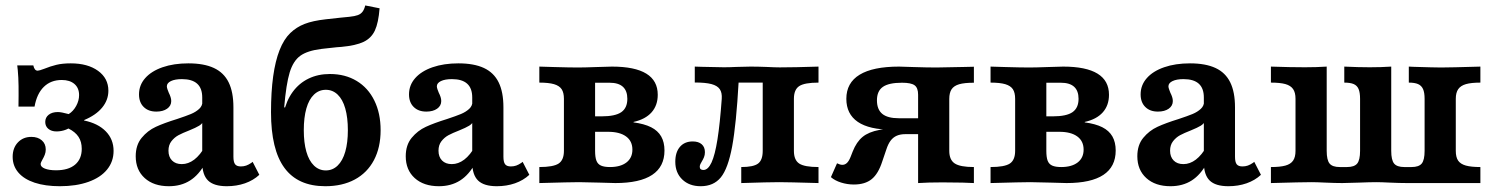

<svg xmlns="http://www.w3.org/2000/svg" viewBox="-20 -655 5347 687"><path d="M25.3 -93.8Q25.3 -125.5 43.9 -145.3Q62.6 -165.2 92.3 -165.2Q115.4 -165.2 129.5 -152.9Q143.7 -140.7 143.7 -120.1Q143.7 -110.1 140.2 -101.2Q136.8 -92.4 132 -84.3Q129.5 -79.8 127.5 -75.5Q125.4 -71.2 125.4 -67.9Q125.4 -57.8 140.6 -51.7Q155.9 -45.7 180.5 -45.7Q224.6 -45.7 248.6 -65.8Q272.5 -86 272.5 -122.6Q272.5 -147.8 261 -165.3Q249.6 -182.8 225 -195.2Q220.9 -193.6 216.4 -191.2Q199.8 -184.7 182.2 -184.7Q164.1 -184.7 153 -194Q141.9 -203.3 141.9 -218.6Q141.9 -234.7 154.2 -244.4Q166.5 -254.1 187.1 -254.1Q199.2 -254.1 225.8 -246.8Q242.3 -257 252.6 -276Q263 -295 263 -314.7Q263 -340.1 246.4 -354.5Q229.8 -368.8 201 -368.8Q161.8 -368.8 136.7 -344.1Q111.7 -319.5 103.6 -273.5H46.1Q46.8 -315.6 46.4 -347.3Q46 -378.9 43.6 -404L41.7 -421H99.2Q101.3 -411.4 105.1 -406.7Q109 -402.1 115 -402.1Q120.4 -402.1 138.6 -409Q160.5 -417.9 182 -423.1Q203.5 -428.3 233.1 -428.3Q293.8 -428.3 330.8 -401.6Q367.8 -374.8 367.8 -330.5Q367.8 -297.1 345.5 -270Q323.1 -242.8 281 -225.4V-223.8Q330.8 -213.5 358.6 -185Q386.4 -156.5 386.4 -115.1Q386.4 -76.9 363.1 -48.3Q339.8 -19.7 296.2 -4.2Q252.7 11.3 194.3 11.3Q142 11.3 103.9 -1.3Q65.8 -14 45.6 -37.7Q25.3 -61.5 25.3 -93.8Z M703.6 -74V-306.1Q703.6 -339.2 685.5 -355.5Q667.4 -371.9 630.9 -371.9Q606.2 -371.9 591.6 -364.9Q577 -357.8 577 -346.1Q577 -342 579.2 -335.5Q581.4 -328.9 583.9 -323.2Q587.8 -315.5 590.2 -308Q592.7 -300.6 592.7 -293.4Q592.7 -276.4 577.9 -266Q563.1 -255.7 539.4 -255.7Q510.8 -255.7 494.1 -272.3Q477.4 -288.8 477.4 -317.2Q477.4 -350.4 499.5 -375.4Q521.6 -400.5 561.7 -414.4Q601.8 -428.3 654.2 -428.3Q709.9 -428.3 745.4 -411.7Q781 -395.1 798.1 -360.4Q815.2 -325.7 815.2 -270.9V-94.4Q815.2 -75.1 821.2 -67.3Q827.2 -59.5 841.8 -59.5Q852.2 -59.5 861 -62.6Q869.9 -65.8 878.9 -72L884 -75.9L907.9 -29.5Q886.6 -9.6 856.5 0.9Q826.4 11.3 791.5 11.3Q745.5 11.3 724.5 -9Q703.6 -29.3 703.6 -74ZM465.6 -95.9Q465.6 -136.1 486.9 -161.8Q508.1 -187.6 537.6 -201.2Q567.1 -214.8 613.4 -229.1Q645.7 -239.8 663.3 -247.1Q680.9 -254.5 692.7 -265.4Q704.4 -276.2 704.4 -291.7L708.8 -223.8Q704.5 -212.5 692.8 -205.3Q681.1 -198.1 657 -188.3Q633 -179 618.5 -171.2Q604 -163.3 593.4 -149.7Q582.8 -136.1 582.8 -115.8Q582.8 -93.8 595.5 -80.8Q608.2 -67.8 630.5 -67.8Q653.7 -67.8 675.1 -83.9Q696.4 -100.1 714.9 -133L714.9 -72.1Q692.4 -29.6 660.1 -9.2Q627.9 11.3 584.4 11.3Q530 11.3 497.8 -17.8Q465.6 -46.9 465.6 -95.9Z M949.7 -253.7Q949.7 -326.1 957.4 -381.5Q965.1 -437 980.4 -475.8Q995.7 -514.7 1018.7 -536.8Q1040.6 -558 1069.9 -569.4Q1099.2 -580.8 1145.9 -586Q1172.2 -589.2 1197.7 -591.7Q1214.4 -593.3 1230.2 -594.9Q1249.5 -596.9 1260.3 -600.9Q1271 -604.9 1277.1 -612.9Q1283.2 -620.8 1286.9 -635.5L1338.2 -625.3Q1334.2 -573.4 1321.4 -545.9Q1308.7 -518.5 1281 -505.2Q1253.4 -492 1201.5 -487.2Q1186.2 -486.4 1166.9 -484Q1156.4 -482.8 1148.5 -482Q1140.7 -481.2 1130.6 -480Q1080 -473.8 1054.6 -455.5Q1029.2 -437.2 1016.5 -395.7Q1003.9 -354.3 996.8 -270.7H1008.1L995.2 -251.6Q1004.5 -294.9 1027.4 -326.2Q1050.3 -357.5 1084.1 -373.8Q1117.9 -390.2 1160.4 -390.2Q1215.2 -390.2 1256.2 -365.4Q1297.2 -340.7 1319.5 -295.1Q1341.9 -249.6 1341.9 -189.2Q1341.9 -127.3 1318 -82Q1294 -36.7 1249.5 -12.7Q1205 11.3 1143.9 11.3Q1046 11.3 997.9 -54.1Q949.7 -119.4 949.7 -253.7ZM1224.7 -189.2Q1224.7 -234.3 1215.4 -266.9Q1206.1 -299.5 1188.1 -316.6Q1170.2 -333.7 1145.8 -333.7Q1121.4 -333.7 1103.5 -316.6Q1085.5 -299.5 1076.2 -266.9Q1067 -234.3 1067 -189.2Q1067 -144.6 1076.2 -112.2Q1085.5 -79.8 1103.5 -62.5Q1121.4 -45.2 1145.8 -45.2Q1170.2 -45.2 1188.1 -62.5Q1206.1 -79.8 1215.4 -112.2Q1224.7 -144.6 1224.7 -189.2Z M1669.7 -74V-306.1Q1669.7 -339.2 1651.6 -355.5Q1633.5 -371.9 1597 -371.9Q1572.3 -371.9 1557.7 -364.9Q1543.1 -357.8 1543.1 -346.1Q1543.1 -342 1545.3 -335.5Q1547.6 -328.9 1550 -323.2Q1554 -315.5 1556.4 -308Q1558.8 -300.6 1558.8 -293.4Q1558.8 -276.4 1544 -266Q1529.2 -255.7 1505.5 -255.7Q1476.9 -255.7 1460.2 -272.3Q1443.5 -288.8 1443.5 -317.2Q1443.5 -350.4 1465.6 -375.4Q1487.7 -400.5 1527.8 -414.4Q1568 -428.3 1620.3 -428.3Q1676 -428.3 1711.6 -411.7Q1747.1 -395.1 1764.2 -360.4Q1781.3 -325.7 1781.3 -270.9V-94.4Q1781.3 -75.1 1787.3 -67.3Q1793.3 -59.5 1807.9 -59.5Q1818.3 -59.5 1827.2 -62.6Q1836 -65.8 1845 -72L1850.1 -75.9L1874 -29.5Q1852.7 -9.6 1822.6 0.9Q1792.5 11.3 1757.6 11.3Q1711.6 11.3 1690.7 -9Q1669.7 -29.3 1669.7 -74ZM1431.8 -95.9Q1431.8 -136.1 1453 -161.8Q1474.3 -187.6 1503.8 -201.2Q1533.3 -214.8 1579.5 -229.1Q1611.8 -239.8 1629.4 -247.1Q1647 -254.5 1658.8 -265.4Q1670.5 -276.2 1670.5 -291.7L1674.9 -223.8Q1670.6 -212.5 1658.9 -205.3Q1647.2 -198.1 1623.1 -188.3Q1599.1 -179 1584.6 -171.2Q1570.1 -163.3 1559.5 -149.7Q1549 -136.1 1549 -115.8Q1549 -93.8 1561.6 -80.8Q1574.3 -67.8 1596.6 -67.8Q1619.8 -67.8 1641.2 -83.9Q1662.5 -100.1 1681 -133L1681.1 -72.1Q1658.5 -29.6 1626.3 -9.2Q1594 11.3 1550.5 11.3Q1496.1 11.3 1463.9 -17.8Q1431.8 -46.9 1431.8 -95.9Z M1997.8 -115.3V-301.4Q1997.8 -323.5 1989.7 -335.8Q1981.5 -348.1 1962.5 -353.8Q1943.5 -359.4 1909.8 -359.4V-416.7L1963.3 -415.1Q2018 -413.5 2048.1 -413.5Q2070.7 -413.5 2113.9 -415.1Q2146.9 -416.2 2169.7 -416.7Q2251.6 -416.7 2292.6 -391.5Q2333.5 -366.4 2333.5 -315.9Q2333.5 -277.9 2311.4 -253Q2289.2 -228.1 2246.9 -218.7V-217.1Q2285.3 -212 2309.6 -199.8Q2333.9 -187.5 2345.8 -166.8Q2357.6 -146.1 2357.6 -116.4Q2357.6 -58.4 2313.5 -29.2Q2269.4 0 2181.8 0Q2157.7 -0.4 2124.3 -1.6Q2085 -2.8 2052 -3.2Q2022.7 -3.2 1909.8 0V-57.3Q1959.7 -57.3 1978.8 -69.8Q1997.8 -82.3 1997.8 -115.3ZM2242.8 -119.5Q2242.8 -150.3 2220.1 -166.8Q2197.4 -183.4 2155.9 -183.4H2083.6V-238.7H2132.5Q2181.4 -238.7 2203.1 -253.7Q2224.7 -268.8 2224.7 -301.4Q2224.7 -330 2208.8 -344.5Q2193 -359 2160.9 -359H2099.8L2109.3 -367.1V-115.3Q2109.3 -92.3 2114.1 -80Q2118.8 -67.7 2130.4 -62.5Q2142.1 -57.3 2162.6 -57.3Q2200.2 -57.3 2221.5 -73.7Q2242.8 -90.2 2242.8 -119.5Z M2396.3 -76.2Q2396.3 -110.3 2412.9 -129.6Q2429.5 -148.9 2458.7 -148.9Q2479.3 -148.9 2490.8 -138.8Q2502.3 -128.7 2502.3 -110.5Q2502.3 -100.4 2499 -92.5Q2495.8 -84.6 2491.2 -77.2Q2488.3 -72.6 2486 -67.7Q2483.8 -62.7 2483.8 -58.2Q2483.8 -52.5 2487.2 -49.6Q2490.7 -46.8 2496.8 -46.8Q2513.5 -46.8 2525.9 -73.5Q2538.3 -100.3 2547.2 -156.4Q2556.1 -212.4 2562.5 -301.4Q2564.1 -323.1 2555.5 -335.8Q2546.9 -348.5 2525.5 -354.2Q2504.1 -359.8 2466 -359.8V-416.7L2491.8 -415.9Q2544.7 -414.8 2570.3 -414.3Q2591.8 -414.3 2614.1 -415.5Q2644.1 -416.7 2665.8 -416.7Q2691.2 -416.7 2721.9 -415.5Q2753.9 -413.9 2770 -413.9Q2821.4 -413.9 2908.7 -416.7V-359.4Q2858.7 -359.4 2839.7 -346.9Q2820.7 -334.4 2820.7 -301.4V-115.3Q2820.7 -82.3 2839.7 -69.8Q2858.7 -57.3 2908.7 -57.3V0Q2799.3 -3.2 2767.9 -3.2Q2731 -3.2 2632.3 0V-57.3Q2675.9 -57.3 2692.5 -69.8Q2709.1 -82.3 2709.1 -115.3V-363L2713.5 -359.4H2615.9L2623 -363.3Q2614.5 -210.7 2599.8 -131.3Q2585 -51.9 2559.2 -20.3Q2533.3 11.3 2487.2 11.3Q2446.3 11.3 2421.3 -12.8Q2396.3 -36.8 2396.3 -76.2Z M3207.5 -359Q3160.2 -359 3139 -344.1Q3117.8 -329.2 3117.8 -296.2Q3117.8 -263.3 3136.9 -247.6Q3156 -231.9 3196.1 -231.9H3302.5V-190.9H3171.4Q3090.4 -190.9 3049.3 -218.9Q3008.3 -247 3008.3 -301.4Q3008.3 -358.7 3055.9 -387.7Q3103.5 -416.7 3197 -416.7Q3215.7 -416.3 3248.7 -415.1Q3296.6 -413.5 3330.8 -413.5Q3360.6 -413.9 3430.4 -415.4Q3450.9 -415.8 3464.7 -416.2V-359Q3430.9 -359 3412.1 -353.6Q3393.3 -348.1 3384.9 -335.6Q3376.6 -323.1 3376.6 -300.9V-115.3Q3376.6 -83.1 3396.1 -70.2Q3415.5 -57.3 3464.7 -57.3V0Q3444.8 -0.8 3424.1 -1.6L3352.3 -2.4Q3300.6 -2.4 3265.1 0V-316.1Q3265.1 -340.5 3252.7 -349.7Q3240.2 -359 3207.5 -359ZM2953.1 -21.2 2975 -70.7Q2986.1 -65.2 2994 -65.2Q3003.5 -65.2 3010.6 -72.1Q3017.8 -79 3023.6 -93.8L3031.1 -113Q3044.7 -147.2 3066.3 -165Q3087.9 -182.9 3126.8 -190.2Q3165.7 -197.6 3234.7 -197.6H3302V-175H3219.4Q3201.4 -175 3188.6 -169.3Q3175.8 -163.7 3166.8 -151.8Q3157.8 -139.9 3151.4 -120.1L3136.9 -77.5Q3122.8 -33.4 3099.1 -14.1Q3075.4 5.2 3035.1 5.2Q3011.8 5.2 2989.5 -1.8Q2967.2 -8.8 2953.1 -21.2Z M3612.3 -115.3V-301.4Q3612.3 -323.5 3604.2 -335.8Q3596 -348.1 3577 -353.8Q3558 -359.4 3524.3 -359.4V-416.7L3577.8 -415.1Q3632.5 -413.5 3662.6 -413.5Q3685.2 -413.5 3728.4 -415.1Q3761.4 -416.2 3784.2 -416.7Q3866.1 -416.7 3907.1 -391.5Q3948.1 -366.4 3948.1 -315.9Q3948.1 -277.9 3925.9 -253Q3903.7 -228.1 3861.4 -218.7V-217.1Q3899.8 -212 3924.1 -199.8Q3948.4 -187.5 3960.3 -166.8Q3972.1 -146.1 3972.1 -116.4Q3972.1 -58.4 3928 -29.2Q3883.9 0 3796.3 0Q3772.2 -0.4 3738.8 -1.6Q3699.5 -2.8 3666.5 -3.2Q3637.2 -3.2 3524.3 0V-57.3Q3574.3 -57.3 3593.3 -69.8Q3612.3 -82.3 3612.3 -115.3ZM3857.3 -119.5Q3857.3 -150.3 3834.6 -166.8Q3811.9 -183.4 3770.5 -183.4H3698.1V-238.7H3747Q3796 -238.7 3817.6 -253.7Q3839.2 -268.8 3839.2 -301.4Q3839.2 -330 3823.4 -344.5Q3807.5 -359 3775.5 -359H3714.3L3723.9 -367.1V-115.3Q3723.9 -92.3 3728.6 -80Q3733.3 -67.7 3744.9 -62.5Q3756.6 -57.3 3777.1 -57.3Q3814.7 -57.3 3836 -73.7Q3857.3 -90.2 3857.3 -119.5Z M4287.5 -74V-306.1Q4287.5 -339.2 4269.4 -355.5Q4251.3 -371.9 4214.7 -371.9Q4190.1 -371.9 4175.5 -364.9Q4160.8 -357.8 4160.8 -346.1Q4160.8 -342 4163.1 -335.5Q4165.3 -328.9 4167.7 -323.2Q4171.7 -315.5 4174.1 -308Q4176.5 -300.6 4176.5 -293.4Q4176.5 -276.4 4161.8 -266Q4147 -255.7 4123.2 -255.7Q4094.6 -255.7 4078 -272.3Q4061.3 -288.8 4061.3 -317.2Q4061.3 -350.4 4083.4 -375.4Q4105.4 -400.5 4145.6 -414.4Q4185.7 -428.3 4238 -428.3Q4293.7 -428.3 4329.3 -411.7Q4364.9 -395.1 4381.9 -360.4Q4399 -325.7 4399 -270.9V-94.4Q4399 -75.1 4405 -67.3Q4411.1 -59.5 4425.6 -59.5Q4436.1 -59.5 4444.9 -62.6Q4453.8 -65.8 4462.8 -72L4467.9 -75.9L4491.8 -29.5Q4470.5 -9.6 4440.4 0.9Q4410.3 11.3 4375.3 11.3Q4329.3 11.3 4308.4 -9Q4287.5 -29.3 4287.5 -74ZM4049.5 -95.9Q4049.5 -136.1 4070.7 -161.8Q4092 -187.6 4121.5 -201.2Q4151 -214.8 4197.2 -229.1Q4229.5 -239.8 4247.2 -247.1Q4264.8 -254.5 4276.5 -265.4Q4288.3 -276.2 4288.3 -291.7L4292.7 -223.8Q4288.3 -212.5 4276.6 -205.3Q4264.9 -198.1 4240.8 -188.3Q4216.9 -179 4202.4 -171.2Q4187.9 -163.3 4177.3 -149.7Q4166.7 -136.1 4166.7 -115.8Q4166.7 -93.8 4179.4 -80.8Q4192.1 -67.8 4214.4 -67.8Q4237.6 -67.8 4258.9 -83.9Q4280.3 -100.1 4298.8 -133L4298.8 -72.1Q4276.2 -29.6 4244 -9.2Q4211.8 11.3 4168.2 11.3Q4113.8 11.3 4081.7 -17.8Q4049.5 -46.9 4049.5 -95.9Z M4615.5 -115.3V-301.4Q4615.5 -323.9 4606.8 -336.4Q4598.1 -348.9 4579.2 -354.2Q4560.4 -359.4 4527.5 -359.4V-416.7Q4596.9 -414.3 4649.1 -414.3Q4691.5 -414.3 4727.1 -416.7V-115.3Q4727.1 -82.3 4737.4 -69.8Q4747.7 -57.3 4773.9 -57.3H4799.7Q4825.9 -57.3 4836.2 -69.8Q4846.5 -82.3 4846.5 -115.3V-301.4Q4846.5 -323.9 4841.2 -336.4Q4835.9 -348.9 4823.7 -354.2Q4811.6 -359.4 4790 -359.4V-416.7Q4841.1 -414.3 4881.3 -414.3Q4922.4 -414.3 4958 -416.7V-115.3Q4958 -82.3 4968.3 -69.8Q4978.6 -57.3 5004.8 -57.3H5030.6Q5056.8 -57.3 5067.1 -69.8Q5077.4 -82.3 5077.4 -115.3V-301.4Q5077.4 -323.9 5071.8 -336.4Q5066.1 -348.9 5053.9 -354.2Q5041.8 -359.4 5020.9 -359.4V-416.7L5037.8 -415.9Q5112.8 -413.5 5136.2 -413.5Q5169.1 -413.5 5277 -416.7V-359.4Q5244.1 -359.4 5225.3 -354Q5206.4 -348.5 5197.7 -336Q5189 -323.5 5189 -301.4V0H5013.8Q4987 0 4952.9 -1.6Q4921.6 -3.2 4904.8 -3.2Q4882.2 -3.2 4843 -1.6Q4809.1 -0.4 4782.9 0Q4757.2 0 4722.4 -1.6Q4691.1 -3.2 4672.7 -3.2Q4638.9 -3.2 4527.5 0V-57.3Q4560.4 -57.3 4579.2 -62.5Q4598.1 -67.7 4606.8 -80.2Q4615.5 -92.7 4615.5 -115.3ZM5277 -57.3V0H5136.2L5189 -115.3Q5189 -92.7 5197.3 -80.4Q5205.7 -68.1 5224.7 -62.7Q5243.7 -57.3 5277 -57.3Z"/></svg>

Font: Playfair Micro SmCond SmLight
Style: Regular
Weight: 360
Width: 4
Designer: Claus Eggers Sørensen
Foundry: Claus Eggers Sørensen
Version: Version 2.100;Glyphs 3.2 (3219)